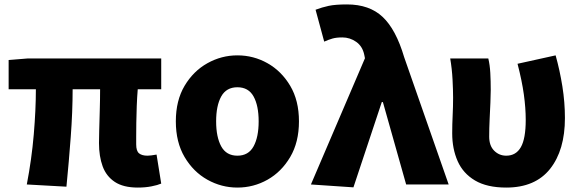

<svg xmlns="http://www.w3.org/2000/svg" viewBox="-20 -833 2618 867"><path d="M602 14Q537 14 498.5 -11.5Q460 -37 443.5 -82Q427 -127 427 -187Q427 -203 428 -243.5Q429 -284 430.5 -334Q432 -384 432 -430H308Q308 -330 299.5 -215.5Q291 -101 280 10L101 0Q123 -114 132.5 -226Q142 -338 142 -430H19V-562L105 -569H708V-430H602Q599 -394 597.5 -354Q596 -314 595.5 -278Q595 -242 595 -216Q595 -190 595 -181Q595 -151 608 -140.5Q621 -130 646 -130Q660 -130 687 -135L708 -4Q692 3 664 8.5Q636 14 602 14Z M1052 14Q980 14 916.5 -21.5Q853 -57 813.5 -124Q774 -191 774 -285Q774 -379 813.5 -445.5Q853 -512 916.5 -547.5Q980 -583 1052 -583Q1125 -583 1188 -547.5Q1251 -512 1290.5 -445.5Q1330 -379 1330 -285Q1330 -191 1290.5 -124Q1251 -57 1188 -21.5Q1125 14 1052 14ZM1052 -130Q1102 -130 1125 -172Q1148 -214 1148 -285Q1148 -356 1125 -397.5Q1102 -439 1052 -439Q1002 -439 979 -397.5Q956 -356 956 -285Q956 -214 979 -172Q1002 -130 1052 -130Z M1576 13 1384 0 1628 -570 1625 -585Q1617 -624 1588.5 -644Q1560 -664 1526 -664Q1499 -664 1481.5 -659Q1464 -654 1444 -645L1405 -789Q1434 -800 1464 -806.5Q1494 -813 1547 -813Q1648 -813 1708 -756.5Q1768 -700 1805 -575L2006 0H1814L1709 -372H1704Z M2266 14Q2179 14 2125 -18Q2071 -50 2046.5 -105.5Q2022 -161 2022 -231Q2022 -272 2024 -312Q2026 -352 2026 -392Q2026 -426 2023.5 -474Q2021 -522 2013 -569H2185Q2192 -540 2194 -504Q2196 -468 2196 -427Q2196 -405 2194.5 -370Q2193 -335 2191 -294.5Q2189 -254 2189 -216Q2189 -175 2211.5 -152.5Q2234 -130 2266 -130Q2310 -130 2332 -168.5Q2354 -207 2354 -292Q2354 -345 2345.5 -406.5Q2337 -468 2317 -545L2489 -583Q2508 -515 2519.5 -443Q2531 -371 2531 -300Q2531 -155 2464 -70.5Q2397 14 2266 14Z"/></svg>

Font: Source Han Sans TC Heavy
Style: Regular
Weight: 900
Designer: Ryoko NISHIZUKA Ë•øÂ°öÊ∂ºÂ≠ê (kana, bopomofo & ideographs); Paul D. Hunt (Latin, Greek & Cyrillic); Sandoll Communicatio
Foundry: Adobe
Version: Version 2.004;hotconv 1.0.118;makeotfexe 2.5.65603